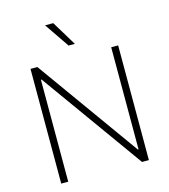

<svg xmlns="http://www.w3.org/2000/svg" viewBox="-136 -1069 1038 1176"><g transform="rotate(-15 383.0 -481.0)"><path d="M660.9 -727.3V0H617.5L153.8 -646.7H149.5V0H105.1V-727.3H148.8L612.6 -79.9H616.8V-727.3ZM407.3 -805H367.5L260.3 -962H312.1Z"/></g></svg>

Font: Inter UI Extra Light
Style: Regular
Weight: 200
Designer: Rasmus Andersson
Foundry: rsms
Version: 3.2;8d6f07862